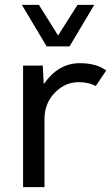

<svg xmlns="http://www.w3.org/2000/svg" viewBox="-20 -770 457 790"><path d="M266 -579 368 -750H299L219 -624L140 -750H70L172 -579ZM308 -510C249.3 -510 200 -481.3 160 -424L156 -500H75V0H163V-280C163 -323.3 177.2 -359.5 205.5 -388.5C233.8 -417.5 266.7 -432 304 -432C331.3 -432 354.7 -426.7 374 -416L417 -480C390.3 -500 354 -510 308 -510Z"/></svg>

Font: Orkney
Style: Regular
Weight: 400
Designer: Samuel Oakes and Alfredo Marco Pradil
Foundry: Alfredo Marco Pradil
Version: 1.0; ttfautohint (v1.5)